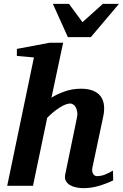

<svg xmlns="http://www.w3.org/2000/svg" viewBox="-20 -957 633 989"><path d="M563 -27.8Q525.4 -9.8 487.1 1.2Q448.7 12.2 409.2 12.2Q391.6 12.2 373.3 8.5Q355 4.9 340.8 -3.4Q326.7 -11.7 319.3 -25.1Q312 -38.6 315.9 -58.1L376 -349.1Q379.9 -367.2 377.7 -381.1Q375.5 -395 370.1 -404.5Q364.7 -414.1 356.9 -418.9Q349.1 -423.8 341.8 -423.8Q330.6 -423.8 316.4 -418.2Q302.2 -412.6 286.6 -402.6Q271 -392.6 254.6 -379.2Q238.3 -365.7 223.1 -350.1L149.9 0H17.1L154.8 -661.1L66.9 -668.9V-705.1L235.8 -736.8H305.2L245.1 -454.1Q275.4 -472.7 314 -486.3Q352.5 -500 397 -500Q434.6 -500 459.5 -489.7Q484.4 -479.5 498.3 -460.9Q512.2 -442.4 515.4 -416.3Q518.6 -390.1 512.2 -358.9L456.1 -94.2Q453.6 -81.5 455.3 -73.2Q457 -64.9 460.9 -59.6Q464.8 -54.2 469.7 -52Q474.6 -49.8 479 -49.8Q501 -49.8 520.3 -57.6Q539.6 -65.4 562 -78.1ZM447.8 -765.6H329.6L252.4 -937H335.4L404.8 -842.8L509.8 -937H592.8Z"/></svg>

Font: Charis SIL APac
Style: Bold Italic
Weight: 700
Italic angle: -11°
Foundry: SIL International
Version: Version 5.000